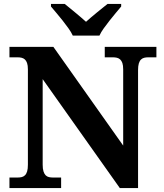

<svg xmlns="http://www.w3.org/2000/svg" viewBox="-20 -951 828 971"><path d="M585.9 0 195.8 -550.8V-118.2Q195.8 -96.7 200 -84Q204.1 -71.3 210.9 -64.5Q217.8 -57.6 227.3 -55.4Q236.8 -53.2 247.1 -53.2H289.1V0H27.8V-53.2H69.8Q80.6 -53.2 89.8 -55.4Q99.1 -57.6 106.2 -64.5Q113.3 -71.3 117.2 -84Q121.1 -96.7 121.1 -118.2V-600.1Q121.1 -620.1 116.9 -632.1Q112.8 -644 105.7 -650.4Q98.6 -656.7 89.4 -658.9Q80.1 -661.1 69.8 -661.1H27.8V-713.9H250L603 -214.8V-600.1Q603 -620.1 598.9 -632.1Q594.7 -644 587.6 -650.4Q580.6 -656.7 571.3 -658.9Q562 -661.1 551.8 -661.1H509.8V-713.9H771V-661.1H729Q718.8 -661.1 709.5 -658.9Q700.2 -656.7 693.1 -649.9Q686 -643.1 682.1 -630.4Q678.2 -617.7 678.2 -596.2V0ZM237.8 -931.2H307.1Q317.4 -922.9 331.3 -911.6Q345.2 -900.4 360.1 -887.9Q375 -875.5 389.4 -863.3Q403.8 -851.1 415 -840.8Q426.3 -851.1 440.7 -863.3Q455.1 -875.5 470.2 -887.9Q485.4 -900.4 499.5 -911.6Q513.7 -922.9 523.9 -931.2H592.8V-918Q581.1 -903.8 565.4 -885.3Q549.8 -866.7 534.2 -846.9Q518.6 -827.1 504.6 -807.6Q490.7 -788.1 482.9 -771H348.1Q340.3 -788.1 326.4 -807.6Q312.5 -827.1 296.9 -846.9Q281.2 -866.7 265.4 -885.3Q249.5 -903.8 237.8 -918Z"/></svg>

Font: Droid Serif
Style: Bold
Weight: 700
Designer: Monotype Design team
Foundry: Monotype Imaging Inc.
Version: Version 1.03